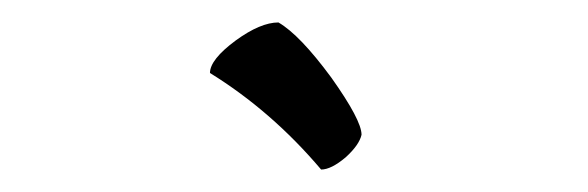

<svg xmlns="http://www.w3.org/2000/svg" viewBox="-20 -639 524 171"><path d="M167 -574Q167 -586 190 -603Q212 -619 228 -619Q247 -608 275 -570Q302 -532 302 -519Q300 -510 288 -499Q275 -488 266 -488Q222 -540 167 -574Z"/></svg>

Font: Bubblegum Sans
Style: Regular
Weight: 400
Designer: Angel Koziupa and Alejandro Paul
Foundry: Angel Koziupa and Alejandro Paul
Version: Version 1.001